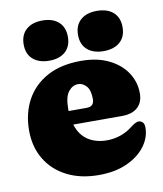

<svg xmlns="http://www.w3.org/2000/svg" viewBox="-81 -768 722 849"><g transform="rotate(-10 280.0 -344.0)"><path d="M535.5 -311Q535.5 -270 510.8 -247.8Q486 -225.5 441.5 -225.5H221.5Q236.5 -177.5 271.8 -154.2Q307 -131 357.5 -131Q388 -131 417.5 -141Q447 -151 471 -170Q496.5 -190 509 -189Q518 -188.5 525.8 -181.5Q533.5 -174.5 533.5 -157Q533.5 -112.5 504.2 -73.5Q475 -34.5 421.8 -10.2Q368.5 14 295.5 14Q213.5 14 152.5 -17Q91.5 -48 58 -103.8Q24.5 -159.5 24.5 -233Q24.5 -309.5 56.5 -369Q88.5 -428.5 150.8 -462.8Q213 -497 303.5 -497Q376 -497 428 -471.5Q480 -446 507.8 -403.8Q535.5 -361.5 535.5 -311ZM211.5 -298.5Q211.5 -293 211.5 -288H292.5Q326.5 -288 326.5 -321.5Q326.5 -362 310.2 -380Q294 -398 273.5 -398Q248.5 -398 230 -375Q211.5 -352 211.5 -298.5ZM166.5 -522Q120.5 -522 93.8 -545.5Q67 -569 67 -612Q67 -655 93.8 -678.8Q120.5 -702.5 166.5 -702.5Q213 -702.5 239.2 -678.8Q265.5 -655 265.5 -612Q265.5 -569.5 239.2 -545.8Q213 -522 166.5 -522ZM410.5 -522Q364.5 -522 337.8 -545.5Q311 -569 311 -612Q311 -655 337.8 -678.8Q364.5 -702.5 410.5 -702.5Q458 -702.5 484.5 -678.8Q511 -655 511 -612Q511 -569.5 484.5 -545.8Q458 -522 410.5 -522Z"/></g></svg>

Font: Fraunces 9pt SuperSoft Black
Style: Regular
Weight: 900
Version: Version 1.000;[b76b70a41]